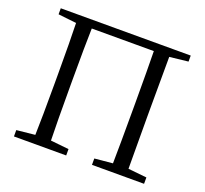

<svg xmlns="http://www.w3.org/2000/svg" viewBox="-125 -877 1094 1025"><g transform="rotate(20 422.0 -364.5)"><path d="M791 -694.3 685.5 -682.6Q684.6 -586.9 684.6 -391.6V-336.9Q684.6 -142.6 685.5 -46.9L791 -36.1V0H495.1V-36.1L597.7 -45.9Q599.6 -142.6 599.6 -364.3V-391.6Q599.6 -587.9 597.7 -683.6H245.1Q242.2 -587.9 242.2 -391.6V-364.3Q242.2 -143.6 245.1 -46.9L348.6 -36.1V0H51.8V-36.1L156.2 -46.9Q159.2 -142.6 159.2 -336.9V-391.6Q159.2 -586.9 156.2 -682.6L52.7 -694.3V-728.5H791Z"/></g></svg>

Font: GenYoMin JP Regular
Style: Regular
Weight: 400
Version: Version 1.001;PS 1;hotconv 16.6.51;makeotf.lib2.5.65220 DEVE